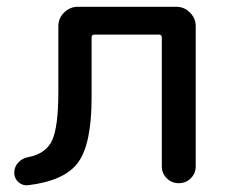

<svg xmlns="http://www.w3.org/2000/svg" viewBox="-20 -540 669 566"><path d="M63 6Q47 8 34.5 -3Q22 -14 22 -31Q22 -48 34 -61Q46 -74 64 -77Q116 -87 134 -127Q152 -167 152 -270V-463Q152 -486 169 -503Q186 -520 209 -520H500Q523 -520 540 -503Q557 -486 557 -463V-50Q557 -29 542.5 -14.5Q528 0 507 0Q486 0 471.5 -14.5Q457 -29 457 -50V-429Q457 -438 449 -438H258Q250 -438 250 -429V-252Q250 -116 210.5 -61.5Q171 -7 63 6Z"/></svg>

Font: Rounded Mplus 1c Medium
Style: Regular
Weight: 500
Version: Version 1.059.20150529